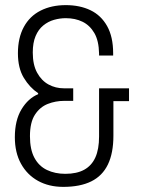

<svg xmlns="http://www.w3.org/2000/svg" viewBox="-20 -718 552 750"><path d="M227 12Q171 12 128.5 -11.5Q86 -35 62 -78.5Q38 -122 38 -182Q38 -248 64 -291Q90 -334 129 -350V-354Q96 -376 73 -414Q50 -452 50 -510Q50 -570 73 -612.5Q96 -655 138.5 -676.5Q181 -698 237 -698Q292 -698 333.5 -678Q375 -658 398.5 -616Q422 -574 422 -510V-501H367V-509Q366 -559 348.5 -589Q331 -619 302.5 -633Q274 -647 237 -647Q214 -647 191 -640.5Q168 -634 149 -618.5Q130 -603 119 -577Q108 -551 108 -513Q108 -465 125 -434Q142 -403 169.5 -388Q197 -373 230 -373H266V-324H231Q197 -324 166.5 -312Q136 -300 116.5 -270Q97 -240 97 -186Q97 -134 114.5 -101.5Q132 -69 163.5 -54Q195 -39 235 -39Q280 -39 309 -55Q338 -71 352.5 -103Q367 -135 367 -185V-373H484V-323H423V-188Q423 -120 401.5 -75.5Q380 -31 336.5 -9.5Q293 12 227 12Z"/></svg>

Font: Archivo Condensed ExtraLight
Style: Regular
Weight: 250
Width: 3
Designer: Hector Gatti
Foundry: Omnibus-Type
Version: Version 2.001